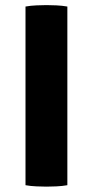

<svg xmlns="http://www.w3.org/2000/svg" viewBox="-20 -708 355 734"><path d="M77.5 -683Q96.5 -686.5 119.8 -687.5Q143 -688.5 157.5 -688.5Q173.5 -688.5 195.5 -687.5Q217.5 -686.5 237.5 -683V0Q217.5 3.5 195.5 4.5Q173.5 5.5 157.5 5.5Q143 5.5 119.8 4.5Q96.5 3.5 77.5 0Z"/></svg>

Font: Signika Light
Style: Bold
Weight: 700
Version: Version 2.003;gftools[0.9.32]